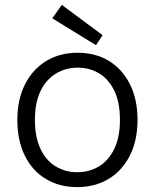

<svg xmlns="http://www.w3.org/2000/svg" viewBox="-20 -754 634 786"><path d="M296 12Q223 12 167.5 -21.5Q112 -55 81.5 -117Q51 -179 51 -263Q51 -347 82.5 -409Q114 -471 169.5 -504.5Q225 -538 298 -538Q371 -538 426 -504.5Q481 -471 512 -409Q543 -347 543 -263Q543 -179 511.5 -117Q480 -55 424.5 -21.5Q369 12 296 12ZM296 -49Q345 -49 384.5 -72.5Q424 -96 447.5 -144Q471 -192 471 -263Q471 -335 448 -382.5Q425 -430 386 -453.5Q347 -477 298 -477Q250 -477 210 -453.5Q170 -430 146.5 -382.5Q123 -335 123 -263Q123 -192 146 -144Q169 -96 208.5 -72.5Q248 -49 296 -49ZM373 -569 194 -679 233 -734 400 -610Z"/></svg>

Font: DM Sans 9pt Light
Style: Regular
Weight: 300
Version: Version 4.004;gftools[0.9.30]